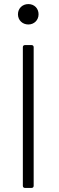

<svg xmlns="http://www.w3.org/2000/svg" viewBox="-20 -921 288 941"><path d="M119 -801C147 -801 169 -822 169 -851C169 -880 148 -901 119 -901C90 -901 68 -880 68 -851C68 -822 90 -801 119 -801ZM102 0H135C141 0 145 -4 145 -10V-690C145 -696 141 -700 135 -700H102C96 -700 92 -696 92 -690V-10C92 -4 96 0 102 0Z"/></svg>

Font: Barlow Semi Condensed Light
Style: Regular
Weight: 300
Width: 4
Designer: Jeremy Tribby
Foundry: Tribby Type
Version: Version 1.422;hotconv 1.0.109;makeotfexe 2.5.65596